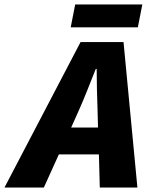

<svg xmlns="http://www.w3.org/2000/svg" viewBox="-86 -838 668 858"><path d="M266 -344C294 -406 316 -466 342 -530H346C346 -464 348 -406 350 -344L352 -268H232ZM-66 0H110L177 -148H356L360 0H528L466 -650H274ZM230 -716H530L550 -818H250Z"/></svg>

Font: Source Sans Pro Black
Style: Italic
Weight: 900
Italic angle: -11°
Designer: Paul D. Hunt
Foundry: Adobe Systems Incorporated
Version: Version 3.006;hotconv 1.0.111;makeotfexe 2.5.65597